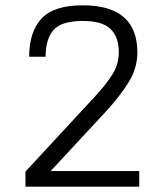

<svg xmlns="http://www.w3.org/2000/svg" viewBox="-20 -704 620 724"><path d="M171 -59 377 -281Q434 -343 466 -395.5Q498 -448 498 -506Q498 -684 292 -684Q183 -684 136.5 -634Q90 -584 90 -490H152Q152 -557 182 -591Q212 -625 292 -625Q366 -625 397 -594.5Q428 -564 428 -507Q428 -463 405.5 -426Q383 -389 338 -340L76 -57V0H505V-59Z"/></svg>

Font: Glegoo
Style: Regular
Weight: 400
Version: Version 2.0.1; ttfautohint (v0.9) -r 48 -G 60